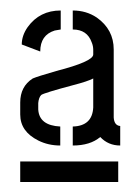

<svg xmlns="http://www.w3.org/2000/svg" viewBox="-20 -708 272 375"><path d="M19.5 -352.5V-392.6H210.9V-352.5ZM19.5 -484.4Q19.5 -451.2 54.7 -433.6Q74.2 -423.8 97.7 -423.8V-460.9Q56.6 -462.9 54.7 -494.1V-506.8Q55.7 -517.6 60.5 -522.5Q65.4 -526.4 124 -542Q150.4 -548.8 162.1 -554.7V-498Q160.2 -461.9 122.1 -460.9V-423.8Q156.2 -423.8 175.8 -440.4Q191.4 -423.8 214.8 -423.8V-461.9Q203.1 -462.9 202.1 -478.5V-611.3Q202.1 -650.4 168.9 -673.8Q148.4 -687.5 122.1 -687.5V-650.4Q150.4 -650.4 159.2 -625Q162.1 -618.2 162.1 -610.4V-601.6Q162.1 -587.9 89.8 -569.3Q52.7 -558.6 43.9 -554.7Q19.5 -539.1 19.5 -507.8ZM22.5 -621.1 58.6 -607.4Q58.6 -639.6 86.9 -648.4Q92.8 -649.4 98.6 -650.4V-687.5Q57.6 -687.5 34.2 -655.3Q22.5 -638.7 22.5 -621.1Z"/></svg>

Font: Post No Bills Colombo SemiBold
Style: Regular
Weight: 600
Designer: Kosala Senevirathne, Siva Puranthara, Lasantha Premarathna, Tharique Azeez
Foundry: Mooniak
Version: Version 1.220 ; ttfautohint (v1.6)